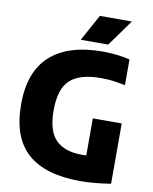

<svg xmlns="http://www.w3.org/2000/svg" viewBox="-101 -1025 881 1109"><g transform="rotate(10 339.0 -470.0)"><path d="M447 9.5Q241 9.5 137.5 -82.5Q34 -174.5 34 -369Q34 -560.5 139.5 -655.2Q245 -750 446 -750Q531 -750 605.5 -732V-580.5Q570 -588.5 535.5 -593Q501 -597.5 464.5 -597.5Q338.5 -597.5 281.8 -545.2Q225 -493 225 -366.5Q225 -245.5 276.8 -193.8Q328.5 -142 429.5 -142Q442.5 -142 456 -142.5V-360H625.5V-6.5Q580.5 1 535 5.2Q489.5 9.5 447 9.5ZM308.5 -795 393.5 -950H581L469.5 -795Z"/></g></svg>

Font: Encode Sans SmCnd XBd
Style: Regular
Weight: 800
Width: 4
Designer: Multiple Designers
Foundry: Impallari Type
Version: Version 3.002; ttfautohint (v1.8.3) -l 8 -r 50 -G 200 -x 14 